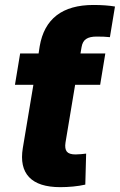

<svg xmlns="http://www.w3.org/2000/svg" viewBox="-20 -752 485 777"><path d="M224.1 5.4Q136.2 5.4 97.9 -34.9Q59.6 -75.2 72.3 -152.8L127 -480H295.9L245.1 -175.3Q241.2 -149.9 250.5 -138.4Q259.8 -127 285.6 -127Q295.9 -127 308.6 -128.2Q321.3 -129.4 328.6 -130.4L325.2 -4.9Q301.3 0.5 275.4 2.9Q249.5 5.4 224.1 5.4ZM40.5 -408.7 61.5 -535.6H406.2L385.3 -408.7ZM118.7 -430.2 136.2 -535.6 140.6 -564.5Q154.8 -647.9 209.2 -689.9Q263.7 -731.9 358.4 -731.9Q384.8 -731.9 406.7 -730.2Q428.7 -728.5 445.3 -725.6L424.8 -601.6Q413.6 -603 399.7 -603.5Q385.7 -604 371.1 -604Q342.8 -604 328.4 -594.2Q314 -584.5 310.1 -561.5L305.7 -535.6L288.1 -430.2Z"/></svg>

Font: Inter 20pt ExtraBold
Style: Italic
Weight: 800
Italic angle: -9.3988°
Version: Version 4.001;git-66647c0bb